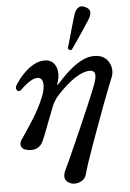

<svg xmlns="http://www.w3.org/2000/svg" viewBox="-66 -838 772 1136"><g transform="rotate(-5 320.0 -269.5)"><path d="M307 247Q278 235 274 214Q270 193 283 166Q291 151 308 113Q325 75 348 23.5Q371 -28 395.5 -83.5Q420 -139 442 -191Q464 -243 480 -282Q496 -321 501 -337Q513 -375 506 -390.5Q499 -406 477 -406Q451 -406 421 -391.5Q391 -377 362.5 -354.5Q334 -332 309.5 -308Q285 -284 269 -264Q264 -257 257 -246Q250 -235 246 -226Q241 -213 230 -185.5Q219 -158 206.5 -125Q194 -92 182.5 -62Q171 -32 163 -15Q151 11 127 23.5Q103 36 63 27Q42 22 34 5.5Q26 -11 39 -33Q45 -42 62.5 -67.5Q80 -93 103 -128.5Q126 -164 147.5 -203.5Q169 -243 183.5 -280.5Q198 -318 198 -346Q198 -391 163 -391Q148 -391 127.5 -379.5Q107 -368 89.5 -353Q72 -338 63 -329Q56 -321 47 -323.5Q38 -326 34.5 -336Q31 -346 38 -358Q46 -372 62.5 -393.5Q79 -415 103 -437.5Q127 -460 156 -475Q185 -490 216 -490Q251 -490 269.5 -468.5Q288 -447 290.5 -414Q293 -381 279 -345Q278 -341 279.5 -339.5Q281 -338 284 -342Q299 -359 323.5 -384Q348 -409 378 -433.5Q408 -458 442 -474.5Q476 -491 511 -491Q554 -491 578.5 -468.5Q603 -446 609 -413.5Q615 -381 601 -351Q593 -332 576.5 -290Q560 -248 539.5 -193Q519 -138 497 -77.5Q475 -17 455 38.5Q435 94 421 136.5Q407 179 402 199Q396 223 379 235.5Q362 248 342 250.5Q322 253 307 247ZM382 -539Q375 -536 368.5 -539.5Q362 -543 360 -550Q361 -553 367 -573.5Q373 -594 381 -622.5Q389 -651 397.5 -681Q406 -711 413 -733.5Q420 -756 424 -763Q432 -778 446.5 -786.5Q461 -795 483 -784Q507 -774 510 -757.5Q513 -741 505 -725Q502 -717 489 -697Q476 -677 459 -651.5Q442 -626 425.5 -601.5Q409 -577 396.5 -559.5Q384 -542 382 -539Z"/></g></svg>

Font: Zen Old Mincho
Style: Bold
Weight: 700
Designer: Yoshimichi Ohira
Foundry: Positype
Version: Version 1.500